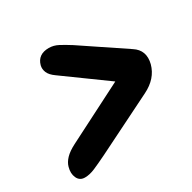

<svg xmlns="http://www.w3.org/2000/svg" viewBox="-124 -733 784 783"><g transform="rotate(-30 267.5 -342.0)"><path d="M134.5 -562.5Q146.5 -607.5 198 -607.5Q220.5 -607.5 241.5 -596.5Q262.5 -585.5 291 -567.5L493 -432Q540.5 -401.5 525.5 -342Q509.5 -283 445.5 -251.5L174 -116.5Q136 -98 110.5 -87Q85 -76 62.5 -76Q38 -76 28 -97.8Q18 -119.5 26 -147.5Q31 -166 47.2 -183Q63.5 -200 94 -215.5L365 -353.5L166.5 -497.5Q144.5 -513 137.5 -529.5Q130.5 -546 134.5 -562.5Z"/></g></svg>

Font: Fraunces 72pt SuperSoft Black
Style: Italic
Weight: 900
Italic angle: -16°
Version: Version 1.000;[b76b70a41]